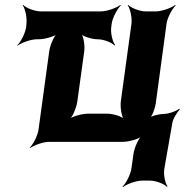

<svg xmlns="http://www.w3.org/2000/svg" viewBox="-20 -574 748 777"><path d="M179 -365 136 -50C133 -26 114 11 100 24L101 26C116 14 155 0 179 0H477C501 0 542 -11 556 -24L555 -26C540 -14 523 26 520 50L512 107C509 131 490 168 476 181L478 183C493 171 531 157 555 157H588C610 157 645 170 655 182L658 180C648 168 641 131 645 109L677 -74C679 -92 697 -121 708 -131L705 -134C694 -124 662 -113 644 -113C625 -113 592 -105 581 -95L584 -92C595 -102 607 -134 610 -153L654 -478C657 -502 677 -539 691 -552L689 -554C674 -542 635 -528 611 -528H569C545 -528 510 -542 499 -554L497 -552C507 -539 515 -502 512 -478L469 -164C466 -140 472 -100 483 -88L485 -90C475 -103 437 -114 413 -114H337C313 -114 271 -103 257 -90L259 -88C274 -100 290 -140 293 -164L321 -367C324 -390 318 -428 308 -440L306 -438C316 -426 353 -415 376 -415C399 -415 433 -402 443 -390L446 -392C436 -404 427 -440 430 -463L432 -478C435 -502 455 -539 469 -552L467 -554C452 -542 413 -528 389 -528H144C120 -528 85 -542 74 -554L72 -552C82 -539 90 -502 87 -478L86 -465C83 -441 64 -404 50 -391L51 -389C66 -401 105 -415 129 -415H136C160 -415 201 -426 215 -439L213 -441C198 -429 182 -389 179 -365Z"/></svg>

Font: Asimov
Style: EdgeIt
Weight: 500
Designer: Google
Version: Version 2.000980: 2014